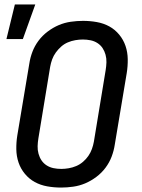

<svg xmlns="http://www.w3.org/2000/svg" viewBox="-20 -837 640 865"><path d="M255 8Q223 8 192.5 2.5Q162 -3 136.5 -17Q111 -31 92 -54Q73 -77 63.5 -105Q54 -133 53.5 -164.5Q53 -196 58 -227L112 -550Q116 -577 126 -603.5Q136 -630 153.5 -653.5Q171 -677 195 -695Q219 -713 245 -724Q271 -735 299 -739Q327 -743 354 -743Q386 -743 416.5 -737.5Q447 -732 472.5 -718Q498 -704 517 -681Q536 -658 545.5 -630Q555 -602 555.5 -570.5Q556 -539 551 -508L497 -185Q493 -158 483 -131.5Q473 -105 455.5 -81.5Q438 -58 414 -40Q390 -22 364 -11Q338 0 310 4Q282 8 255 8ZM256 -76Q272 -76 289.5 -79Q307 -82 323.5 -89Q340 -96 354 -108Q368 -120 378 -134.5Q388 -149 394 -165.5Q400 -182 403 -199L456 -521Q459 -539 459.5 -556.5Q460 -574 455.5 -590.5Q451 -607 442 -620.5Q433 -634 419 -643Q405 -652 388 -655.5Q371 -659 353 -659Q337 -659 319.5 -656Q302 -653 285.5 -646Q269 -639 255.5 -627Q242 -615 231.5 -600.5Q221 -586 215 -569.5Q209 -553 206 -536L153 -214Q150 -196 149.5 -178.5Q149 -161 153.5 -144.5Q158 -128 167 -114.5Q176 -101 190 -92Q204 -83 221 -79.5Q238 -76 256 -76ZM9 -661 47 -817H139L83 -661Z"/></svg>

Font: Iosevka Custom Medium
Style: Italic
Weight: 500
Italic angle: -9°
Designer: Belleve Invis
Foundry: Belleve Invis
Version: Version 27.0.1